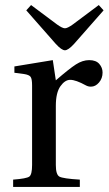

<svg xmlns="http://www.w3.org/2000/svg" viewBox="-20 -740 430 760"><path d="M32 0V-29Q85 -33 96 -41Q107 -49 107 -87V-402Q107 -428 101 -436Q95 -444 75 -447L37 -452V-477L189 -502L201 -422Q254 -468 280.5 -485Q307 -502 333 -502Q360 -502 373 -487Q386 -472 386 -453Q386 -430 372 -413.5Q358 -397 340 -397Q329 -397 320 -402Q280 -424 258 -424Q237 -424 219 -398.5Q201 -373 201 -321V-87Q201 -49 215 -41Q229 -33 296 -29V0ZM84 -699 103 -720 206 -643Q227 -628 237 -628Q247 -628 268 -643L371 -720L390 -699L273 -566Q250 -541 237 -541Q224 -541 201 -566Z"/></svg>

Font: Heuristica
Style: Regular
Weight: 400
Version: Version 1.0.1 ; ttfautohint (v1.4.1)